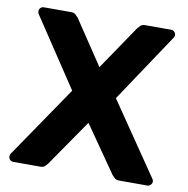

<svg xmlns="http://www.w3.org/2000/svg" viewBox="-79 -777 834 853"><g transform="rotate(10 338.0 -350.0)"><path d="M36 0Q27 0 21 -6.5Q15 -13 15 -21Q15 -27 18 -33L239 -357L33 -667Q30 -673 30 -679Q30 -688 36 -694Q42 -700 51 -700H174Q187 -700 194.5 -693Q202 -686 207 -680L340 -481L475 -680Q480 -686 487 -693Q494 -700 508 -700H625Q633 -700 639.5 -694Q646 -688 646 -679Q646 -672 642 -667L436 -358L658 -33Q662 -28 662 -21Q662 -13 655.5 -6.5Q649 0 641 0H514Q500 0 492.5 -7Q485 -14 481 -19L335 -229L190 -19Q186 -14 179 -7Q172 0 158 0Z"/></g></svg>

Font: Fz Rubik SemBd
Style: Regular
Weight: 600
Designer: Hubert and Fischer
Foundry: Hubert and Fischer
Version: Vit hóa bi FontZin.com